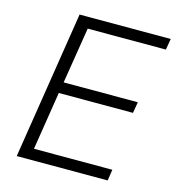

<svg xmlns="http://www.w3.org/2000/svg" viewBox="-106 -795 811 885"><g transform="rotate(15 300.0 -352.5)"><path d="M54 0 165 -705H600L591 -652H218L175 -384H529L520 -331H166L122 -53H496L488 0Z"/></g></svg>

Font: Nunito Sans Light
Style: Italic
Weight: 300
Italic angle: -9°
Designer: Vernon Adams
Foundry: Vernon Adams
Version: Version 3.006; ttfautohint (v1.8.3)